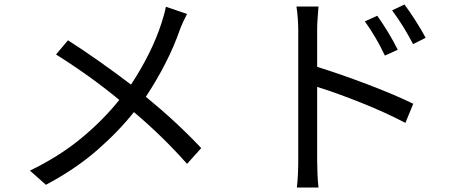

<svg xmlns="http://www.w3.org/2000/svg" viewBox="-20 -790 2040 853"><path d="M717 -760 811 -728Q803 -713 793.5 -692.5Q784 -672 778 -655Q729 -514 628 -360Q765 -248 874 -132L811 -62Q702 -185 575 -292Q506 -205 410 -121.5Q314 -38 184 31L113 -32Q243 -95 340 -175Q437 -255 510 -346Q386 -449 229 -548L282 -611Q348 -569 424.5 -515Q501 -461 562 -414Q655 -556 697 -686Q702 -702 708 -722.5Q714 -743 717 -760Z M1871 -622 1815 -594Q1774 -674 1722 -744L1777 -770Q1798 -742 1825 -700Q1852 -658 1871 -622ZM1747 -569 1690 -543Q1652 -624 1601 -695L1656 -720Q1677 -691 1703 -648.5Q1729 -606 1747 -569ZM1389 -657V-493Q1492 -461 1612 -415.5Q1732 -370 1816 -329L1781 -244Q1696 -289 1586 -333Q1476 -377 1389 -404V-75Q1389 -51 1390.5 -16.5Q1392 18 1395 43H1299Q1302 18 1303.5 -14.5Q1305 -47 1305 -75V-657Q1305 -678 1303 -707.5Q1301 -737 1297 -761H1395Q1393 -737 1391 -708.5Q1389 -680 1389 -657Z"/></svg>

Font: Noto Sans CJK KR Regular (TTF)
Style: Regular
Weight: 400
Designer: Ryoko NISHIZUKA 西塚涼子 (kana & ideographs); Paul D. Hunt (Latin, Greek & Cyrillic); Wenlong ZHANG 张文龙 (bopomofo); Sandoll 
Foundry: Adobe Systems Incorporated
Version: Version 1.004;PS 1.004;hotconv 1.0.82;makeotf.lib2.5.63406